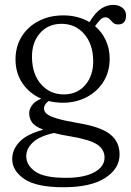

<svg xmlns="http://www.w3.org/2000/svg" viewBox="-20 -521 536 786"><path d="M301 -17Q391.5 -2 430.5 28.5Q469.5 59 469.5 111.5Q469.5 169.5 410.5 207.5Q351.5 245.5 240 245.5Q129 245.5 79.5 211.8Q30 178 30 130Q30 91.5 59.8 59.8Q89.5 28 157.5 10Q122.5 -3.5 111 -20.2Q99.5 -37 99.5 -58Q99.5 -73.5 111 -90Q122.5 -106.5 149 -117Q100.5 -138 72 -180Q43.5 -222 43.5 -277.5Q43.5 -331 69 -371.8Q94.5 -412.5 138.8 -435.2Q183 -458 239.5 -458Q299.5 -458 346 -430.5L351.5 -438.5Q390.5 -501 443 -501Q466.5 -501 481.2 -489.2Q496 -477.5 496 -458Q496 -421 464 -421Q450 -421 442.5 -428.2Q435 -435.5 428.5 -442.8Q422 -450 411.5 -450Q400.5 -450 391.2 -441Q382 -432 369 -414Q397.5 -390 413.2 -355.8Q429 -321.5 429 -280.5Q429 -227.5 403.8 -187Q378.5 -146.5 335 -123.5Q291.5 -100.5 237 -100.5Q206.5 -100.5 179 -107.5Q160 -93.5 160 -77Q160 -64.5 171.5 -54.8Q183 -45 213.8 -35.8Q244.5 -26.5 301 -17ZM230.5 -423.5Q176 -423 142.8 -384.2Q109.5 -345.5 111 -284Q112.5 -215.5 149.2 -174.8Q186 -134 242.5 -134.5Q297 -135 330 -174.2Q363 -213.5 361.5 -275Q360 -342.5 323.5 -383.2Q287 -424 230.5 -423.5ZM87.5 118.5Q87.5 155 124 181Q160.5 207 250 207Q325 207 366.5 184Q408 161 408 124Q408 91.5 378.8 71.2Q349.5 51 270 37.5Q229.5 31 200.5 23.5Q141.5 36.5 114.5 62Q87.5 87.5 87.5 118.5Z"/></svg>

Font: Fraunces 72pt S100 Light
Style: Regular
Weight: 300
Version: Version 1.000; ttfautohint (v1.8.3)